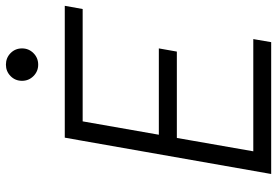

<svg xmlns="http://www.w3.org/2000/svg" viewBox="-163 -768 931 645"><g transform="rotate(-90 302.5 -445.5)"><path d="M40.5 0 151.9 -633.3 162.6 -693.4H605.5L594.7 -633.3H217.3L172.4 -377.4H462.4L451.7 -316.9H161.6L116.7 -60.1H493.7L483.4 0ZM407.7 -782.7Q385.3 -782.7 369.4 -798.6Q353.5 -814.5 353.5 -836.9Q353.5 -859.9 369.4 -875.5Q385.3 -891.1 407.7 -891.1Q430.7 -891.1 446.5 -875.5Q462.4 -859.9 462.4 -836.9Q462.4 -814.5 446.5 -798.6Q430.7 -782.7 407.7 -782.7Z"/></g></svg>

Font: Cascadia Mono Light
Style: Italic
Weight: 300
Italic angle: -10°
Monospace: yes
Designer: Aaron Bell
Foundry: Saja Typeworks
Version: Version 2404.023; ttfautohint (v1.8.4)